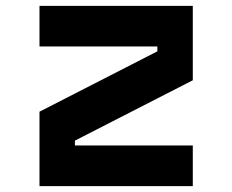

<svg xmlns="http://www.w3.org/2000/svg" viewBox="-20 -633 790 653"><path d="M635.7 -613.1V-360L234.8 -154.7V-138.2H635.7V0H114.3V-253.1L515.2 -458.4V-475H114.3V-613.1Z"/></svg>

Font: Martian Mono VF sWd Rg
Style: Regular
Weight: 400
Width: 6
Monospace: yes
Designer: Roman Shamin
Foundry: Evil Martians
Version: Version 1.100